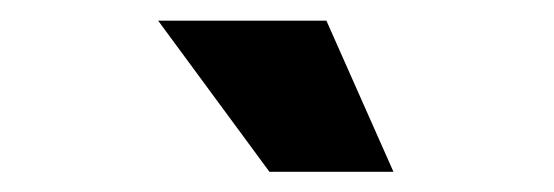

<svg xmlns="http://www.w3.org/2000/svg" viewBox="-20 -643 540 187"><path d="M242.4 -475.7 134 -622.9H297.9L363.2 -475.7Z"/></svg>

Font: Afacad Flux ExtraBold
Style: Regular
Weight: 800
Designer: Kristian Moeller
Foundry: Dicotype
Version: Version 1.100